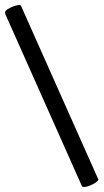

<svg xmlns="http://www.w3.org/2000/svg" viewBox="-66 -741 415 766"><path d="M268 5Q263 5 261 2L-44 -683Q-45 -686 -45.5 -687.5Q-46 -689 -46 -690Q-46 -698 -34.5 -705Q-23 -712 -10 -716.5Q3 -721 9 -721Q18 -721 19 -715L325 -28Q326 -26 326 -24Q326 -20 316 -13Q306 -6 292.5 -0.5Q279 5 268 5Z"/></svg>

Font: Junicode
Style: Bold Italic
Weight: 700
Italic angle: -11°
Designer: Peter S. Baker
Version: Version 2.100; ttfautohint (v1.8.4)